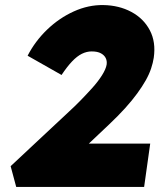

<svg xmlns="http://www.w3.org/2000/svg" viewBox="-20 -738 629 758"><path d="M44 0 22 -82 252 -297Q273 -316 297 -340.5Q321 -365 344 -390.5Q367 -416 382.5 -440.5Q398 -465 401 -483Q403 -497 397.5 -508.5Q392 -520 378.5 -527.5Q365 -535 342 -535Q322 -535 303 -525.5Q284 -516 264.5 -495.5Q245 -475 223 -442L89 -518Q119 -576 166.5 -621.5Q214 -667 271.5 -693Q329 -719 388 -718Q450 -717 498.5 -691Q547 -665 571.5 -618.5Q596 -572 587 -510Q584 -490 576.5 -467.5Q569 -445 555.5 -421Q542 -397 522 -369.5Q502 -342 474.5 -311.5Q447 -281 411 -247L228 -74L221 -171H573L549 0Z"/></svg>

Font: Lexend ExtBd
Style: Italic
Weight: 800
Italic angle: -8.13011°
Designer: Bonnie Shaver-Troup, Thomas Jockin
Foundry: Lexend
Version: Version 1.007